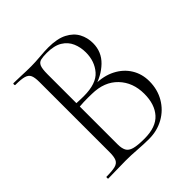

<svg xmlns="http://www.w3.org/2000/svg" viewBox="-171 -758 892 892"><g transform="rotate(-45 274.5 -312.0)"><path d="M298 -344 309 -353Q366 -353 409 -331Q452 -309 475.5 -271Q499 -233 499 -185Q499 -131 474 -88Q449 -45 405.5 -20.5Q362 4 308 4Q275 4 235 1Q195 -2 160 -2Q128 -2 98 -1Q68 0 44 0Q42 0 42 -6Q42 -12 44 -12Q82 -12 101.5 -17Q121 -22 128 -37Q135 -52 135 -81V-544Q135 -573 128.5 -587.5Q122 -602 103 -607.5Q84 -613 46 -613Q43 -613 43 -619Q43 -625 46 -625Q69 -625 98.5 -623.5Q128 -622 160 -622Q186 -622 220.5 -625Q255 -628 277 -628Q336 -628 371.5 -609.5Q407 -591 423 -561Q439 -531 439 -495Q439 -438 398.5 -399Q358 -360 298 -344ZM254 -615Q230 -615 215 -611.5Q200 -608 193.5 -593Q187 -578 187 -542V-346L157 -354Q189 -352 210 -351.5Q231 -351 234 -351Q317 -351 351 -390.5Q385 -430 385 -488Q385 -522 372.5 -551Q360 -580 331.5 -597.5Q303 -615 254 -615ZM294 -12Q370 -12 405.5 -51.5Q441 -91 441 -160Q441 -235 395 -283Q349 -331 269 -332Q241 -333 214 -332Q187 -331 160 -327L187 -338V-81Q187 -56 195 -40.5Q203 -25 226 -18.5Q249 -12 294 -12Z"/></g></svg>

Font: Cormorant Garamond Light
Style: Regular
Weight: 300
Designer: Christian Thalmann (Catharsis Fonts)
Foundry: Catharsis Fonts
Version: Version 4.001